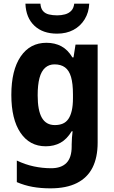

<svg xmlns="http://www.w3.org/2000/svg" viewBox="-20 -790 624 1050"><path d="M234 -556Q280 -556 315.5 -537Q351 -518 376 -476H382L393 -546H514V-10Q514 71 486 126.5Q458 182 400.5 211Q343 240 256 240Q203 240 158.5 232Q114 224 72 206V88Q118 110 165 120Q212 130 260 130Q315 130 343.5 101Q372 72 372 11V0Q372 -17 373.5 -36.5Q375 -56 377 -72H372Q346 -29 311 -9.5Q276 10 230 10Q142 10 92 -64Q42 -138 42 -271Q42 -406 93 -481Q144 -556 234 -556ZM278 -438Q248 -438 227 -419.5Q206 -401 196 -363.5Q186 -326 186 -269Q186 -186 209 -146Q232 -106 280 -106Q305 -106 323.5 -114Q342 -122 354 -139.5Q366 -157 372.5 -185Q379 -213 379 -253V-274Q379 -333 368.5 -369Q358 -405 335.5 -421.5Q313 -438 278 -438ZM468 -770Q466 -722 443 -684.5Q420 -647 381.5 -626.5Q343 -606 292 -606Q214 -606 168 -649.5Q122 -693 119 -770H201Q203 -744 215 -730Q227 -716 247.5 -711Q268 -706 293 -706Q315 -706 335.5 -711.5Q356 -717 369.5 -731Q383 -745 386 -770Z"/></svg>

Font: Noto Sans Thai SemiCondensed
Style: Bold
Weight: 700
Width: 4
Designer: Monotype Design Team
Foundry: Monotype Imaging Inc.
Version: Version 2.001